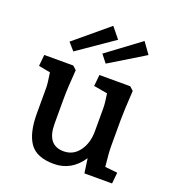

<svg xmlns="http://www.w3.org/2000/svg" viewBox="-137 -858 878 972"><g transform="rotate(20 301.5 -372.0)"><path d="M95 -202V-343Q95 -365 86 -421L23 -433L29 -494H185L205 -476Q197 -378 197 -313V-185Q197 -69 287 -69Q339 -69 370.5 -112Q402 -155 402 -219V-343Q402 -370 394 -420L320 -433L326 -494H492L512 -476Q505 -362 505 -313V-176Q505 -139 513 -67L580 -60L574 0H425L414 -78Q357 8 262 8Q169 8 132 -45Q95 -98 95 -202ZM126 -601 307 -752 354 -694 161 -561ZM303 -601 482 -734 525 -674 336 -559Z"/></g></svg>

Font: Andada Pro SemiBold
Style: Regular
Weight: 600
Designer: Carolina Giovagnoli
Foundry: Huerta Tipografica
Version: Version 3.005